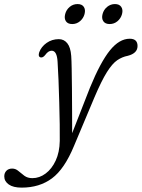

<svg xmlns="http://www.w3.org/2000/svg" viewBox="-122 -652 680 922"><path d="M310 -231Q360.5 -354 405.8 -410Q451 -466 501 -466Q538.5 -466 538.5 -431Q538.5 -396 491.5 -384Q465 -379 441.2 -363Q417.5 -347 391.5 -305.8Q365.5 -264.5 331.5 -184.5L233.5 48.5Q187.5 160 127.5 204.5Q67.5 249 -18 249Q-58.5 249 -80 233.8Q-101.5 218.5 -101.5 195Q-101.5 178.5 -91.2 168Q-81 157.5 -63.5 157.5Q-47 157.5 -33.8 169Q-20.5 180.5 -5 192Q10.5 203.5 33.5 203.5Q67.5 203.5 97.2 181.2Q127 159 145.5 119Q164 79 165 25Q165.5 -6.5 164.8 -55.5Q164 -104.5 162.5 -160Q161 -215.5 159 -267.2Q157 -319 154.5 -355.5Q151.5 -408.5 126 -408.5Q110 -408.5 95.5 -388.5Q84 -373.5 72.5 -376.5Q59.5 -380.5 66.5 -401.5Q76.5 -428 102 -446Q127.5 -464 160.5 -464Q185.5 -464 201.2 -444.2Q217 -424.5 220 -383.5Q221.5 -363 222.2 -321.8Q223 -280.5 223.5 -227.5Q224 -174.5 224.2 -118.2Q224.5 -62 224.5 -12.5ZM225 -536.5Q203.5 -536.5 194.5 -550Q185.5 -563.5 191 -584.5Q196.5 -605.5 212.8 -619Q229 -632.5 250.5 -632.5Q271.5 -632.5 280.5 -619Q289.5 -605.5 284 -584.5Q278.5 -564 262.2 -550.2Q246 -536.5 225 -536.5ZM404.5 -536.5Q383.5 -536.5 374.2 -550Q365 -563.5 370.5 -584.5Q376 -605.5 392.5 -619Q409 -632.5 430 -632.5Q451 -632.5 460.2 -619Q469.5 -605.5 464 -584.5Q458.5 -564 442.2 -550.2Q426 -536.5 404.5 -536.5Z"/></svg>

Font: Fraunces 9pt S050 Light
Style: Italic
Weight: 300
Italic angle: -16°
Version: Version 1.000; ttfautohint (v1.8.3)